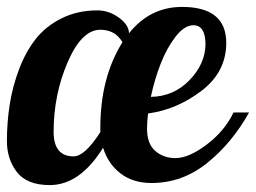

<svg xmlns="http://www.w3.org/2000/svg" viewBox="-38 -529 740 555"><path d="M106 6Q40 6 11 -31.5Q-18 -69 -18 -121Q-18 -175 -10 -226.5Q-2 -278 17 -328.5Q36 -379 65 -416Q94 -453 140 -476Q186 -499 244 -499Q276 -499 305 -478.5Q334 -458 335 -433Q396 -509 488 -509Q616 -509 616 -405Q616 -321 544.5 -266.5Q473 -212 390 -201Q387 -177 387 -158Q387 -113 411 -92.5Q435 -72 469 -72Q508 -72 560 -111.5Q612 -151 637 -204H682Q633 -116 561 -58Q489 0 400 0Q346 0 310 -28Q274 -56 260 -102Q193 6 106 6ZM252 -443Q198 -443 157.5 -349Q117 -255 117 -148Q117 -77 175 -77Q207 -77 252 -147V-159Q252 -305 316 -407Q295 -443 252 -443ZM556 -400Q556 -456 521 -456Q495 -456 469.5 -423Q444 -390 426.5 -345Q409 -300 398 -249Q464 -250 509.5 -297Q555 -344 556 -400Z"/></svg>

Font: Lobster 1.3
Style: Regular
Weight: 400
Designer: Pablo Impallari
Foundry: Pablo Impallari. www.impallari.com
Version: Version 1.003 2010